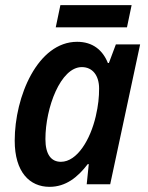

<svg xmlns="http://www.w3.org/2000/svg" viewBox="-20 -714 572 744"><path d="M196 -608H472L490 -694H214ZM172 10C235 10 281 -27 320 -78H324L316 0H407L523 -542H429L402 -470H398C378 -520 339 -552 279 -552C126 -552 37 -340 37 -169C37 -47 95 10 172 10ZM216 -87C178 -87 156 -116 156 -175C156 -297 215 -454 297 -454C339 -454 364 -421 364 -371C364 -338 361 -306 351 -263C330 -173 279 -87 216 -87Z"/></svg>

Font: Noto Sans SemiCondensed SemiBold
Style: Italic
Weight: 600
Width: 4
Italic angle: -12°
Designer: Monotype Design Team
Foundry: Monotype Imaging Inc.
Version: Version 2.013